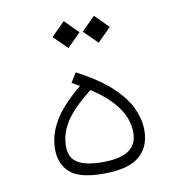

<svg xmlns="http://www.w3.org/2000/svg" viewBox="-73 -693 732 764"><g transform="rotate(-10 293.0 -311.5)"><path d="M285.6 1.5Q187 1.5 149.2 -33.7Q111.3 -68.8 111.3 -127.4Q111.3 -183.6 142.6 -238.5Q173.8 -293.5 252.9 -358.9Q238.3 -367.7 221.7 -376.5L245.6 -415Q334.5 -368.2 384.3 -321.3Q434.1 -274.4 454.3 -229.2Q474.6 -184.1 474.6 -141.1Q474.6 -73.7 430.2 -36.1Q385.7 1.5 285.6 1.5ZM291.5 -335.4Q219.7 -280.3 188 -232.4Q156.2 -184.6 156.2 -130.4Q156.2 -84 189.7 -64.2Q223.1 -44.4 289.6 -44.4Q359.4 -44.4 394.5 -67.4Q429.7 -90.3 429.7 -140.1Q429.7 -167.5 418.7 -198.2Q407.7 -229 377.9 -263.4Q348.1 -297.9 291.5 -335.4ZM356 -515.1 301.3 -569.3 356 -624 410.2 -569.3ZM233.9 -515.1 179.2 -569.3 233.9 -624 288.1 -569.3Z"/></g></svg>

Font: Cascadia Code NF ExtraLight
Style: Regular
Weight: 200
Monospace: yes
Designer: Aaron Bell
Foundry: Saja Typeworks
Version: Version 2404.023; ttfautohint (v1.8.4)